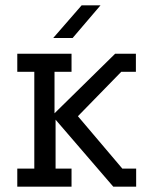

<svg xmlns="http://www.w3.org/2000/svg" viewBox="-20 -702 557 722"><path d="M180 -559 287 -682H358L253 -559ZM45 -432V-500H249V-432H185V-276L413 -500H491V-432H436L273 -265L440 -68H492V0H406L189 -252V-68H249V0H45V-68H109V-432Z"/></svg>

Font: Kelly Slab
Style: Regular
Weight: 400
Designer: Denis Masharov
Foundry: Denis Masharov
Version: Version 1.001